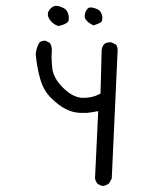

<svg xmlns="http://www.w3.org/2000/svg" viewBox="-20 -638 540 651"><path d="M325.2 -566.4Q327.1 -570.8 327.1 -576.9Q327.1 -583 325.2 -588.6Q323.2 -594.2 322 -596.4Q320.8 -598.6 318.4 -601.1Q313 -606.4 303.2 -609.6Q293.5 -612.8 287.6 -612.8Q281.2 -612.8 278.1 -609.6Q274.9 -606.4 272.9 -603Q268.6 -596.7 267.6 -587.4Q267.1 -585.4 267.1 -583Q267.1 -574.7 274.9 -566.9Q285.2 -557.1 297.4 -551.8Q307.6 -555.2 314.5 -558.3Q321.3 -561.5 323.2 -563.5Q325.2 -565.4 325.2 -566.4ZM212.4 -567.9Q213.4 -573.2 213.4 -576.7Q213.4 -587.4 209 -596.7Q205.6 -604 198.7 -608.9Q192.4 -612.8 184.3 -615.5Q176.3 -618.2 170.4 -618.2Q160.6 -618.2 152.3 -609.9Q142.1 -599.6 142.1 -589.8Q142.1 -576.7 155.8 -563Q166 -552.7 179.2 -549.8Q201.7 -555.2 209.5 -563Q211.9 -565.4 212.4 -567.9ZM378.9 -467.8Q378.9 -479 373.5 -486.8L358.4 -494.1Q355 -494.6 352.5 -494.6Q340.8 -494.6 332.5 -487.8Q326.2 -479.5 324.7 -468.8L320.8 -320.8L314 -317.4Q292.5 -306.2 261.7 -306.2Q228 -306.2 192.9 -341.3Q161.1 -373 157.2 -406.7Q154.8 -431.2 154.8 -447.3Q154.8 -455.6 155.3 -459.2Q155.8 -462.9 155.8 -467.8Q155.8 -481.9 148.9 -492.7L135.3 -499.5Q133.8 -500 132.8 -500Q121.1 -500 113.8 -494.1Q103 -476.6 101.1 -454.1Q105 -411.1 116 -371.6Q127 -332 151.9 -307.1Q177.7 -281.2 201.9 -268.8Q226.1 -256.3 250.5 -255.4Q255.9 -255.4 259 -255.4Q262.2 -255.4 265.9 -255.4Q269.5 -255.4 274.9 -255.4Q286.6 -256.3 296.4 -258.3L313 -261.2L302.2 -33.7Q303.7 -23.4 310.1 -15.6Q318.8 -9.3 329.1 -7.3Q340.8 -9.3 350.1 -16.6L358.9 -32.7Z"/></svg>

Font: NaikaiFont
Style: ExtraLight
Weight: 200
Version: Version 1.89